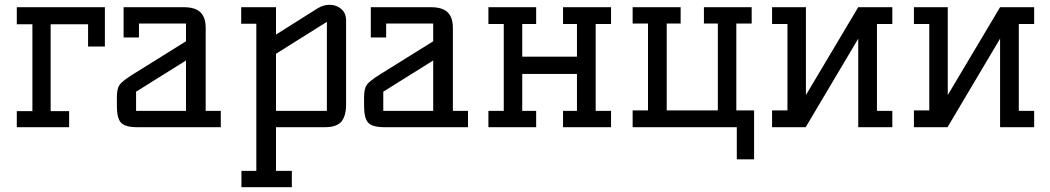

<svg xmlns="http://www.w3.org/2000/svg" viewBox="-20 -530 4374 800"><path d="M50 0V-67H115V-429H50V-500H417V-336H347V-429H191V-67H268V0Z M837 -68H900V0H552Q501 0 484 -19Q467 -38 467 -88V-125Q467 -161 478.5 -177Q490 -193 535 -221L755 -358V-432H559V-374H495V-500H745Q794 -500 815.5 -478.5Q837 -457 837 -414ZM755 -68V-278L547 -148V-68Z M1130 -306V-68H1342V-439ZM986 250V182H1048V-431H985V-500H1130V-386L1303 -495Q1327 -510 1353 -510Q1382 -510 1402 -492.5Q1422 -475 1422 -445V-94Q1422 -48 1403 -24Q1384 0 1332 0H1130V182H1196V250Z M1867 -68H1930V0H1582Q1531 0 1514 -19Q1497 -38 1497 -88V-125Q1497 -161 1508.5 -177Q1520 -193 1565 -221L1785 -358V-432H1589V-374H1525V-500H1775Q1824 -500 1845.5 -478.5Q1867 -457 1867 -414ZM1785 -68V-278L1577 -148V-68Z M2326 0V-68H2384V-222H2156V-68H2214V0H2015V-68H2079V-430H2015V-500H2214V-430H2156V-294H2384V-430H2326V-500H2526V-430H2462V-68H2526V0Z M3050 134V0H2616V-70H2680V-432H2616V-500H2816V-432H2758V-70H2971V-432H2913V-500H3112V-432H3048V-70H3122V134Z M3634 -430V-68H3698V0H3556V-369L3337 0H3197V-70H3261V-430H3197V-500H3338V-134L3556 -500H3698V-430Z M4225 -430V-68H4289V0H4147V-369L3928 0H3788V-70H3852V-430H3788V-500H3929V-134L4147 -500H4289V-430Z"/></svg>

Font: Kelly Slab
Style: Regular
Weight: 400
Designer: Denis Masharov
Foundry: Denis Masharov
Version: Version 1.001